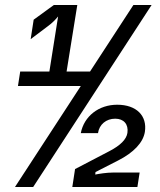

<svg xmlns="http://www.w3.org/2000/svg" viewBox="-20 -750 640 770"><path d="M40 0H113L588 -730H515L341 -463H247L290 -730H196L115 -671L103 -593L172 -645C189 -657 205 -674 213 -684L178 -463H61L52 -405H304ZM270 0H531L540 -58H433C408 -58 377 -53 362 -50L363 -60L453 -106C516 -138 554 -178 561 -221C571 -286 527 -330 450 -330C376 -330 317 -284 304 -216H373C378 -251 406 -274 442 -274C476 -274 496 -252 491 -217C487 -191 463 -167 419 -144L281 -72Z"/></svg>

Font: JetBrains Mono SemiBold
Style: Italic
Weight: 472
Italic angle: -9°
Monospace: yes
Designer: Philipp Nurullin, Konstantin Bulenkov
Foundry: JetBrains
Version: Version 2.305